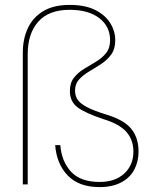

<svg xmlns="http://www.w3.org/2000/svg" viewBox="-20 -752 626 783"><path d="M386 11Q302 11 256.5 -36Q211 -83 205 -160H226Q231 -94 269.5 -52Q308 -10 386 -10Q450 -10 487 -44.5Q524 -79 524 -134Q524 -182 495 -214.5Q466 -247 402 -266Q327 -291 296 -314.5Q265 -338 265 -381Q265 -414 281.5 -435Q298 -456 322.5 -471Q347 -486 371.5 -500.5Q396 -515 412.5 -535.5Q429 -556 429 -588Q429 -644 385 -678Q341 -712 264 -712Q179 -712 136 -663.5Q93 -615 93 -531V0H73V-537Q73 -592 93 -636Q113 -680 155.5 -706Q198 -732 264 -732Q327 -732 368 -711.5Q409 -691 429.5 -658Q450 -625 450 -588Q450 -552 433.5 -529.5Q417 -507 392.5 -491Q368 -475 343.5 -460.5Q319 -446 302.5 -428Q286 -410 286 -382Q286 -361 297 -345Q308 -329 336 -314.5Q364 -300 413 -285Q486 -263 515.5 -226.5Q545 -190 545 -134Q545 -93 527.5 -60Q510 -27 474 -8Q438 11 386 11Z"/></svg>

Font: DM Sans 18pt Thin
Style: Regular
Weight: 250
Designer: Colophon Foundry, Jonny Pinhorn
Foundry: Colophon Foundry
Version: Version 4.004;gftools[0.9.30]